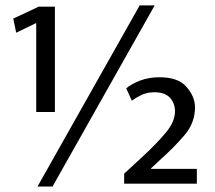

<svg xmlns="http://www.w3.org/2000/svg" viewBox="-20 -681 799 712"><path d="M183.6 -265.6H114.3V-594.7H112.3L40 -559.6L29.3 -612.3C76.2 -633.8 107.4 -648.4 123 -656.2H183.6ZM174.8 10.7H119.1L498 -661.1H553.7ZM440.4 0V-37.1L502.9 -94.7C544.6 -133.1 575.8 -165.4 596.7 -191.4C618.2 -217.4 628.9 -243.2 628.9 -268.6C628.9 -288.1 622.7 -304.7 610.4 -318.4C598 -332 578.8 -338.9 552.7 -338.9C535.2 -338.9 519.2 -335.6 504.9 -329.1C490.6 -321.9 478.5 -314.8 468.8 -307.6L448.2 -353.5C461.3 -364.6 478.8 -374.3 501 -382.8C522.5 -390.6 545.9 -394.5 571.3 -394.5C618.2 -394.5 651.7 -382.5 671.9 -358.4C692.7 -334.3 703.1 -309.2 703.1 -283.2C703.1 -244.8 690.4 -210.6 665 -180.7C639.6 -150.7 608.1 -118.8 570.3 -85C555.3 -71.3 545.2 -61.8 540 -56.6V-54.7H710V0Z"/></svg>

Font: ImmaginiFont
Style: Regular
Weight: 400
Version: Version 1.0